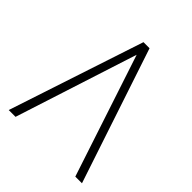

<svg xmlns="http://www.w3.org/2000/svg" viewBox="-196 -819 938 938"><g transform="rotate(45 273.0 -350.0)"><path d="M271 -633 480 0H526L293 -700H251L20 0H67Z"/></g></svg>

Font: Advent Pro Light
Style: Regular
Weight: 300
Version: Version 3.000